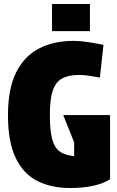

<svg xmlns="http://www.w3.org/2000/svg" viewBox="-20 -933 587 963"><path d="M230 -356Q230 -282 241 -238Q252 -194 278.5 -174Q305 -154 352 -150V-219L297 -356H532V-34Q500 -13 449 -1.5Q398 10 332 10Q236 10 166 -26Q96 -62 58 -142.5Q20 -223 20 -355Q20 -488 61 -570Q102 -652 176 -690Q250 -728 348 -728Q383 -728 421 -722Q459 -716 499 -708L481 -544Q448 -550 424.5 -553.5Q401 -557 377 -557Q325 -557 292.5 -540Q260 -523 245 -479.5Q230 -436 230 -356ZM241 -913H431V-777H241Z"/></svg>

Font: Protest Strike
Style: Regular
Weight: 400
Designer: Octavio Pardo
Foundry: Ashler Design
Version: Version 2.005; ttfautohint (v1.8.4.7-5d5b)